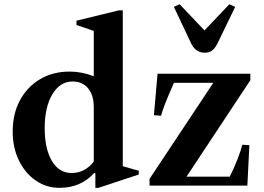

<svg xmlns="http://www.w3.org/2000/svg" viewBox="-20 -870 1236 900"><path d="M259 10.5Q197 10.5 147.2 -24Q97.5 -58.5 68.5 -118.2Q39.5 -178 39.5 -253.5Q39.5 -336.5 73.5 -399.8Q107.5 -463 167.8 -498.8Q228 -534.5 307 -534.5Q363.5 -534.5 419.5 -512.5V-725L338.5 -753V-773L537 -821.5H555.5V-91L630.5 -69.5V-52L441.5 10.5H427V-57.5L422 -59.5Q359 10.5 259 10.5ZM316 -59Q348 -59 374.8 -73.5Q401.5 -88 419.5 -113V-369Q419.5 -423.5 393 -455.8Q366.5 -488 320 -488Q261.5 -488 225.5 -428Q189.5 -368 189.5 -270Q189.5 -173 223 -116Q256.5 -59 316 -59ZM681 0V-31.5L980 -482H795.5Q767.5 -419 754 -384.2Q740.5 -349.5 735 -327.5L701.5 -330L718.5 -524.5H1153.5V-494L854.5 -42H1057Q1077.5 -83 1093.2 -123.5Q1109 -164 1116 -191.5L1149 -189.5L1139.5 0ZM939.5 -623Q898 -623 877 -664.5L795 -838L822 -850L938.5 -727.5L1055 -850L1082.5 -838L998.5 -664.5Q986.5 -642 973.5 -632.5Q960.5 -623 939.5 -623Z"/></svg>

Font: Libre Caslon Text SemiBold
Style: Regular
Weight: 600
Designer: Pablo Impallari, Rodrigo Fuenzalida, Katja Schimmel
Foundry: Pablo Impallari, Rodrigo Fuenzalida
Version: Version 2.000